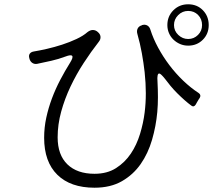

<svg xmlns="http://www.w3.org/2000/svg" viewBox="-20 -863 1040 896"><path d="M858 -650Q838 -650 820.5 -657.5Q803 -665 789.5 -678Q776 -691 768.5 -708.5Q761 -726 761 -746Q761 -787 789 -815Q817 -843 858 -843Q900 -843 927 -815Q954 -787 954 -746Q954 -705 926.5 -677.5Q899 -650 858 -650ZM858 -681Q885 -681 904 -700Q923 -719 923 -746Q923 -774 904.5 -793Q886 -812 858 -812Q831 -812 811.5 -792.5Q792 -773 792 -746Q792 -719 812 -700Q832 -681 858 -681ZM421 13Q309 13 247.5 -47.5Q186 -108 186 -220Q186 -268 196 -314Q206 -360 222.5 -404Q239 -448 261 -490Q283 -532 308 -572Q337 -619 285 -599Q253 -587 220 -579.5Q187 -572 153 -565Q141 -563 131.5 -569Q122 -575 118 -587L117 -591Q113 -604 119 -612.5Q125 -621 139 -623Q164 -627 199 -635Q234 -643 269.5 -654.5Q305 -666 337 -681Q369 -696 388 -713Q401 -723 413 -723Q426 -723 436 -714L437 -713Q448 -704 449 -691.5Q450 -679 441 -668Q405 -622 370.5 -569Q336 -516 309 -459Q282 -402 265.5 -342Q249 -282 249 -222Q249 -140 294.5 -96Q340 -52 421 -52Q480 -52 521.5 -78.5Q563 -105 590.5 -146Q618 -187 633.5 -238Q649 -289 655 -338Q666 -424 655 -526Q650 -570 642 -614.5Q634 -659 621 -705Q617 -719 622.5 -730Q628 -741 642 -745L643 -746Q657 -750 667.5 -744Q678 -738 682 -724Q695 -683 718 -640.5Q741 -598 770.5 -559Q800 -520 835 -486.5Q870 -453 907 -429Q920 -420 912 -406Q910 -403 907.5 -399.5Q905 -396 903 -392Q900 -387 898 -383.5Q896 -380 894 -376Q885 -361 873 -370Q858 -381 841 -396Q824 -411 807 -428Q790 -445 775.5 -462.5Q761 -480 750 -495Q730 -520 723 -520Q712 -520 715 -482Q717 -445 717 -409.5Q717 -374 714 -340Q708 -274 689.5 -210.5Q671 -147 636.5 -97.5Q602 -48 549 -17.5Q496 13 421 13Z"/></svg>

Font: Higure Gothic
Style: Regular
Weight: 400
Designer: Yoshimichi Ohira
Foundry: Positype
Version: Version 1.000